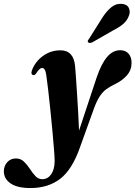

<svg xmlns="http://www.w3.org/2000/svg" viewBox="-143 -728 702 996"><path d="M358.5 -326.5Q382.5 -397 412.2 -432.2Q442 -467.5 480.5 -467.5Q508 -467.5 523.8 -449.8Q539.5 -432 539.5 -402.5Q539.5 -365 516 -337.8Q492.5 -310.5 453.5 -291.5Q428 -279.5 408.8 -265.5Q389.5 -251.5 374 -227.8Q358.5 -204 344 -164L273 33Q232.5 150.5 170 199Q107.5 247.5 14.5 247.5Q-53 247.5 -88 223.5Q-123 199.5 -123 160.5Q-123 133 -105.5 113.5Q-88 94 -60.5 94Q-36 94 -19 110.2Q-2 126.5 11.8 147.8Q25.5 169 40.5 185.2Q55.5 201.5 76.5 201.5Q104.5 201.5 122.2 176.5Q140 151.5 140.5 108.5Q140.5 90 137.2 48Q134 6 129 -48Q124 -102 118.2 -158Q112.5 -214 107 -261.2Q101.5 -308.5 97.5 -335.5Q92.5 -375.5 75.5 -375.5Q62 -375.5 44 -346.5Q37 -336.5 28 -338.5Q24 -339.5 21.2 -345Q18.5 -350.5 22 -361.5Q39 -408 79.5 -437.5Q120 -467 170.5 -467Q239 -467 246.5 -385Q248.5 -363 251.2 -323.5Q254 -284 257 -236.2Q260 -188.5 262.8 -139.8Q265.5 -91 267 -50.5ZM389 -638Q411.5 -672.5 435.8 -691.5Q460 -710.5 488 -708Q516 -706 525 -687.2Q534 -668.5 526.5 -648.5Q518 -623 497.5 -605Q477 -587 446 -571.5L335 -508Q319.5 -502 314 -509Q310.5 -513.5 313 -518.2Q315.5 -523 320 -528.5Z"/></svg>

Font: Fraunces 72pt
Style: Bold Italic
Weight: 700
Italic angle: -16°
Version: Version 1.000;[b76b70a41]